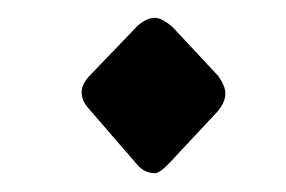

<svg xmlns="http://www.w3.org/2000/svg" viewBox="-20 -497 314 211"><path d="M80 -415.4 131.8 -469.2Q141.5 -477.4 150.3 -477.4Q157.9 -477.4 169.7 -467.2L220 -413.3Q227.7 -402.1 227.7 -394.4Q227.7 -384.6 219 -374.4L167.7 -319.5Q155.9 -306.7 150.3 -306.7Q139.5 -306.7 131.8 -314.9L75.9 -379.5Q69.7 -387.2 69.7 -395.9Q69.7 -405.1 80 -415.4Z"/></svg>

Font: MM Jasmine
Style: Regular
Weight: 400
Designer: Khon Soe Zaw Thu
Version: Version 1.00 July 11, 2016, initial release